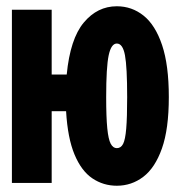

<svg xmlns="http://www.w3.org/2000/svg" viewBox="-20 -584 570 613"><path d="M18 0V-553H145V-346H193Q204 -460 247.5 -512Q291 -564 353 -564Q401 -564 438.5 -534Q476 -504 497.5 -440Q519 -376 519 -274Q519 -172 497 -110Q475 -48 437.5 -19.5Q400 9 353 9Q310 9 275 -14.5Q240 -38 218 -90.5Q196 -143 191 -229H145V0ZM353 -111Q366 -111 373 -124.5Q380 -138 383 -173.5Q386 -209 386 -274Q386 -370 379 -407.5Q372 -445 353 -445Q335 -445 327 -407.5Q319 -370 319 -274Q319 -210 322.5 -174.5Q326 -139 333.5 -125Q341 -111 353 -111Z"/></svg>

Font: Noto Sans Mono Condensed Black
Style: Regular
Weight: 900
Width: 3
Designer: Monotype Design Team
Foundry: Monotype Imaging Inc.
Version: Version 2.014